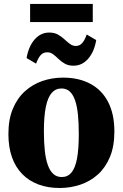

<svg xmlns="http://www.w3.org/2000/svg" viewBox="-20 -950 628 982"><path d="M23 -264.5Q23 -339 45.5 -393.2Q68 -447.5 107.2 -483Q146.5 -518.5 196.8 -535.8Q247 -553 302.5 -553Q383.5 -553 442.5 -521.2Q501.5 -489.5 533.2 -428Q565 -366.5 565 -277Q565 -201.5 542.2 -147Q519.5 -92.5 480.5 -57.5Q441.5 -22.5 391 -5.5Q340.5 11.5 285 11.5Q225 11.5 176.8 -6.5Q128.5 -24.5 94 -59.5Q59.5 -94.5 41.2 -146Q23 -197.5 23 -264.5ZM296 -44.5Q326 -44.5 345.2 -67.2Q364.5 -90 373.8 -138.5Q383 -187 383 -263Q383 -318.5 378.8 -362.2Q374.5 -406 364.2 -436Q354 -466 337 -481.8Q320 -497.5 294.5 -497.5Q264.5 -497.5 244.5 -474.8Q224.5 -452 214.5 -403.8Q204.5 -355.5 204.5 -278.5Q204.5 -222.5 209.2 -179Q214 -135.5 224.8 -105.5Q235.5 -75.5 253 -60Q270.5 -44.5 296 -44.5ZM116 -653Q126 -712.5 157 -748Q188 -783.5 231.5 -783.5Q258 -783.5 276.2 -773.2Q294.5 -763 309 -749.5Q323.5 -736 337 -725.8Q350.5 -715.5 366.5 -715Q387 -714.5 400.2 -729.5Q413.5 -744.5 423.5 -773.5L472 -745Q462.5 -686.5 431.5 -650.2Q400.5 -614 356 -614Q330 -614 311.8 -624.2Q293.5 -634.5 279.5 -648.2Q265.5 -662 252 -672.2Q238.5 -682.5 221.5 -682.5Q201 -682.5 188 -668Q175 -653.5 164.5 -624.5ZM454.5 -930V-837H134V-930Z"/></svg>

Font: Merriweather 60pt Black
Style: Regular
Weight: 900
Version: Version 2.100